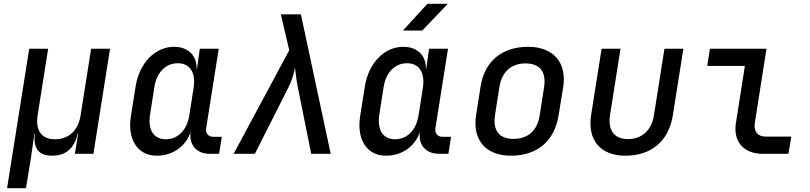

<svg xmlns="http://www.w3.org/2000/svg" viewBox="-20 -805 4240 1005"><path d="M17 180H116L142 21L160 -105H162C155 -34 176 10 253 10C330 10 370 -34 387 -105H389L372 0H469L556 -550H457L402 -202C390 -122 339 -76 268 -76C197 -76 165 -122 177 -202L232 -550H133Z M800 10C885 10 953 -39 978 -115C968 -48 1008 0 1077 0H1127L1141 -89H1096C1071 -89 1055 -107 1059 -133L1125 -550H1026L1011 -445H1009C1011 -514 965 -560 891 -560C792 -560 710 -476 690 -354L665 -196C646 -74 701 10 800 10ZM848 -76C785 -76 754 -124 765 -202L788 -349C800 -426 847 -474 911 -474C973 -474 1005 -426 994 -349L971 -202C959 -124 911 -76 848 -76Z M1203 0H1314L1490 -348C1512 -392 1521 -431 1524 -452C1527 -431 1530 -392 1539 -348L1609 0H1711L1555 -730H1450L1494 -542Z M2089 -645H2190L2324 -785H2217ZM2000 10C2085 10 2153 -39 2178 -115C2168 -48 2208 0 2277 0H2327L2341 -89H2296C2271 -89 2255 -107 2259 -133L2325 -550H2226L2211 -445H2209C2211 -514 2165 -560 2091 -560C1992 -560 1910 -476 1890 -354L1865 -196C1846 -74 1901 10 2000 10ZM2048 -76C1985 -76 1954 -124 1965 -202L1988 -349C2000 -426 2047 -474 2111 -474C2173 -474 2205 -426 2194 -349L2171 -202C2159 -124 2111 -76 2048 -76Z M2654 10C2792 10 2883 -67 2904 -202L2928 -349C2948 -478 2876 -560 2745 -560C2606 -560 2515 -483 2495 -349L2472 -202C2452 -72 2523 10 2654 10ZM2668 -78C2593 -78 2559 -121 2571 -202L2594 -349C2606 -429 2656 -473 2731 -473C2806 -473 2840 -429 2828 -349L2805 -202C2793 -121 2743 -78 2668 -78Z M3253 10C3391 10 3481 -68 3502 -202L3557 -550H3458L3403 -202C3391 -122 3339 -77 3267 -77C3196 -77 3161 -122 3173 -202L3228 -550H3129L3074 -202C3054 -72 3123 10 3253 10Z M3972 0H4107L4122 -90H3988C3946 -90 3924 -117 3931 -161L3992 -550H3696L3682 -460H3879L3832 -161C3817 -64 3872 0 3972 0Z"/></svg>

Font: JetBrains Mono Medium
Style: Italic
Weight: 436
Italic angle: -9°
Monospace: yes
Designer: Philipp Nurullin, Konstantin Bulenkov
Foundry: JetBrains
Version: Version 2.305